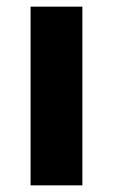

<svg xmlns="http://www.w3.org/2000/svg" viewBox="-20 -558 341 578"><path d="M72 0V-538H228V0Z"/></svg>

Font: Montserrat Z
Style: Bold
Weight: 700
Designer: Julieta Ulanovsky
Foundry: Julieta Ulanovsky
Version: Version 8.000